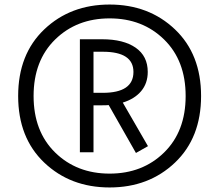

<svg xmlns="http://www.w3.org/2000/svg" viewBox="-20 -759 966 846"><path d="M579 -85 459 -296Q450 -295 430 -295H392V-88H332V-586H430Q524 -586 577.5 -549Q631 -512 631 -442Q631 -392 602 -357.5Q573 -323 521 -307L632 -115ZM751 -42.5Q636 67 463 67Q290 67 175 -42.5Q60 -152 60 -336Q60 -520 175 -629.5Q290 -739 463 -739Q636 -739 751 -629.5Q866 -520 866 -336Q866 -152 751 -42.5ZM223 -87Q318 6 463 6Q608 6 703 -87Q798 -180 798 -336Q798 -492 703 -585Q608 -678 463 -678Q318 -678 223 -585Q128 -492 128 -336Q128 -180 223 -87ZM392 -350H433Q568 -350 568 -442Q568 -531 433 -531H392Z"/></svg>

Font: Zaghawa Beria
Style: Regular
Weight: 400
Designer: Anonymous
Foundry: Designed by a volunteer who chooses to remain anonymous, in cooperation with SIL International and the Mission Protestan
Version: Version 1.001